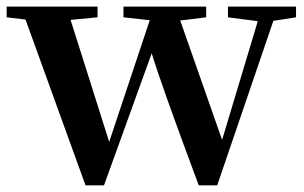

<svg xmlns="http://www.w3.org/2000/svg" viewBox="-26 -555 915 578"><path d="M865.2 -535.2V-502.9L796.9 -492.2L627.9 2.9H572.3Q459 -300.8 430.7 -394.5L287.1 2.9H231.4L50.8 -496.1L-5.9 -502.9V-535.2H267.6V-502.9L186.5 -495.1L302.7 -127.9L424.8 -494.1L345.7 -502.9V-535.2H594.7V-502.9L516.6 -493.2L642.6 -133.8L750 -491.2L660.2 -502.9V-535.2Z"/></svg>

Font: GenRyuMin TW TTF Bold
Style: Regular
Weight: 700
Version: Version 1.300